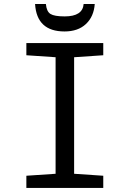

<svg xmlns="http://www.w3.org/2000/svg" viewBox="-20 -926 640 946"><path d="M488.8 0H109.9V-60.1L253.9 -69.8V-644L109.9 -653.8V-713.9H488.8V-653.8L345.2 -644V-69.8L488.8 -60.1ZM446.8 -906.2Q442.4 -844.2 403.3 -807.6Q364.3 -771 297.9 -771Q161.1 -771 152.8 -906.2H206.1Q209.5 -869.1 228.8 -857.2Q248 -845.2 298.8 -845.2Q387.2 -845.2 392.1 -906.2Z"/></svg>

Font: Apple Sans Adjectives
Style: Regular
Weight: 400
Monospace: yes
Foundry: Apple Sans Adjectives
Version: Version 0.01